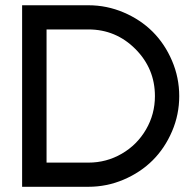

<svg xmlns="http://www.w3.org/2000/svg" viewBox="-20 -717 751 737"><path d="M64.9 0V-696.8H319.3Q390.1 -696.8 454.8 -669.2Q519.5 -641.6 566.2 -595Q612.8 -548.3 640.4 -483.6Q668 -418.9 668 -348.1Q668 -277.3 640.4 -212.9Q612.8 -148.4 566.2 -101.8Q519.5 -55.2 454.8 -27.6Q390.1 0 319.3 0ZM319.3 -604H158.7V-92.8H319.3Q388.7 -92.8 447.5 -127Q506.3 -161.1 540.5 -220Q574.7 -278.8 574.7 -348.1Q574.7 -453.6 499.8 -528.8Q424.8 -604 319.3 -604Z"/></svg>

Font: Basically A Sans Serif Medium
Style: Regular
Weight: 500
Designer: Hyung-Suk Kim
Foundry: Mental Design
Version: 1.000